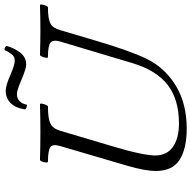

<svg xmlns="http://www.w3.org/2000/svg" viewBox="-18 -856 886 891"><g transform="rotate(-90 425.5 -410.0)"><path d="M275 13Q182 13 130 -20Q78 -53 78 -131Q78 -154 84 -187Q90 -220 102 -262L194 -575Q204 -608 189 -619.5Q174 -631 121 -631Q117 -631 117.5 -640.5Q118 -650 122 -659Q126 -668 130 -668Q162 -667 194.5 -666.5Q227 -666 259 -666Q290 -666 322.5 -666.5Q355 -667 387 -668Q392 -668 390.5 -659Q389 -650 385 -640.5Q381 -631 377 -631Q321 -631 298 -619.5Q275 -608 265 -575L194 -336Q171 -260 160.5 -209.5Q150 -159 150 -134Q150 -79 190 -51Q230 -23 298 -23Q410 -23 477.5 -75.5Q545 -128 578 -237L679 -575Q688 -608 673.5 -619.5Q659 -631 607 -631Q602 -631 603.5 -640.5Q605 -650 609 -659Q613 -668 617 -668Q646 -667 675 -666.5Q704 -666 733 -666Q761 -666 790 -666.5Q819 -667 847 -668Q852 -668 850.5 -659Q849 -650 845 -640.5Q841 -631 837 -631Q784 -631 762.5 -619.5Q741 -608 732 -575L691 -437Q664 -343 641 -278Q618 -213 599 -174Q558 -89 474.5 -38Q391 13 275 13ZM386 -730Q385 -726 374 -730Q363 -734 364 -739Q371 -783 394 -805Q417 -827 450 -827Q474 -827 522 -806Q570 -785 591 -785Q609 -785 620.5 -800Q632 -815 638 -830Q640 -835 649 -831Q658 -827 658 -822Q649 -788 627.5 -760Q606 -732 573 -732Q561 -732 543 -738Q525 -744 501 -754Q453 -775 435 -775Q414 -775 401.5 -762Q389 -749 386 -730Z"/></g></svg>

Font: Junicode SmExp
Style: Italic
Weight: 400
Width: 6
Italic angle: -11°
Designer: Peter S. Baker
Version: Version 2.205; ttfautohint (v1.8.4)